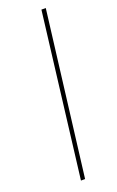

<svg xmlns="http://www.w3.org/2000/svg" viewBox="-148 -791 504 829"><g transform="rotate(-20 104.0 -376.0)"><path d="M163 -752H183L90 0H71Z"/></g></svg>

Font: Josefin Sans Thin Thin
Style: Italic
Weight: 250
Italic angle: -7°
Version: Version 2.000